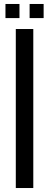

<svg xmlns="http://www.w3.org/2000/svg" viewBox="-20 -946 247 966"><path d="M59.5 0V-800H147.5V0ZM129 -855V-926H199.5V-855ZM7.5 -855V-926H78V-855Z"/></svg>

Font: Big Shoulders Text Thin Medium
Style: Regular
Weight: 500
Version: Version 2.002